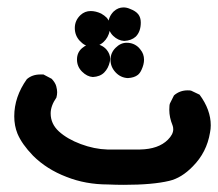

<svg xmlns="http://www.w3.org/2000/svg" viewBox="-20 -316 591 520"><path d="M18.6 -1Q18.6 -53.7 52.7 -101.6Q67.4 -114.3 88.9 -114.3Q91.8 -114.3 97.7 -114.3L120.1 -102.5Q129.9 -91.8 132.3 -82.5Q134.8 -73.2 134.8 -66.4Q134.8 -59.6 132.8 -51.8Q117.2 -29.3 117.2 -8.8Q117.2 19.5 139.6 40Q162.1 60.5 198.7 74.2Q235.4 87.9 270.5 88.9Q288.1 88.9 310.5 88.9Q333 88.9 359.4 88.9Q409.2 87.9 434.6 62.5Q449.2 47.9 449.2 34.2Q449.2 28.3 447.3 23.4Q438.5 2 438.5 -18.6Q438.5 -32.2 440.4 -36.1L451.2 -57.6Q466.8 -71.3 488.3 -71.3Q496.1 -71.3 498 -70.3L520.5 -59.6Q550.8 -18.6 550.8 23.4Q550.8 33.2 548.8 43Q540 96.7 502 134.8Q471.7 166 438.5 173.8Q393.6 184.6 315.4 184.6Q293.9 184.6 272.5 183.6Q211.9 183.6 160.2 163.1Q106.4 142.6 69.3 105.5Q39.1 74.2 27.3 45.9Q18.6 24.4 18.6 -1ZM231.4 -197.3Q254.9 -197.3 268.6 -181.6Q278.3 -169.9 278.3 -157.2Q278.3 -152.3 277.3 -148.4Q273.4 -130.9 262.2 -119.6Q251 -108.4 231.4 -107.4Q215.8 -108.4 202.1 -122.1Q188.5 -135.7 188.5 -154.8Q188.5 -173.8 202.1 -185.5Q215.8 -197.3 231.4 -197.3ZM323.2 -200.2Q342.8 -200.2 356.4 -186.5L360.4 -181.6Q370.1 -169.9 370.1 -154.3Q370.1 -141.6 363.3 -127Q359.4 -118.2 353.5 -113.3Q343.8 -105.5 326.2 -104.5Q306.6 -105.5 293 -120.1Q279.3 -134.8 279.3 -153.8Q279.3 -172.9 293 -186.5Q306.6 -200.2 323.2 -200.2ZM198.2 -275.4Q210 -286.1 225.6 -286.1Q239.3 -286.1 253.9 -279.3Q262.7 -274.4 269.5 -267.6Q278.3 -256.8 278.3 -243.2Q278.3 -238.3 277.3 -233.4Q273.4 -213.9 259.8 -201.7Q246.1 -189.5 226.6 -189.5Q210 -190.4 196.3 -205.1Q182.6 -219.7 182.6 -240.2Q182.6 -260.7 198.2 -275.4ZM288.1 -285.2Q299.8 -295.9 314.5 -295.9Q323.2 -295.9 332 -292Q347.7 -286.1 354.5 -277.3Q361.3 -268.6 361.3 -254.9Q361.3 -230.5 347.7 -216.8Q335.9 -206.1 316.4 -205.1Q299.8 -206.1 286.6 -218.8Q273.4 -231.4 273.4 -251Q273.4 -270.5 288.1 -285.2Z"/></svg>

Font: JasonHandwriting2
Style: SemiBold
Weight: 600
Version: Version 1.04.7